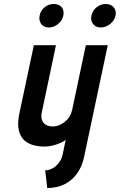

<svg xmlns="http://www.w3.org/2000/svg" viewBox="-20 -730 601 964"><path d="M250 -710Q225 -710 204.5 -694Q184 -678 179 -652Q174 -627 187 -609.5Q200 -592 225 -592Q250 -592 271.5 -609.5Q293 -627 298 -652Q303 -678 289.5 -694Q276 -710 250 -710ZM560 -651Q565 -677 551 -693.5Q537 -710 511 -710Q486 -710 465 -693.5Q444 -677 439 -651Q434 -627 447.5 -609.5Q461 -592 486 -592Q511 -592 533 -609.5Q555 -627 560 -651ZM411 -503 342 -177Q338 -160 329 -145Q320 -130 306.5 -119Q293 -108 277 -101.5Q261 -95 244 -95Q229 -95 217 -100Q205 -105 198 -114Q191 -123 188.5 -135.5Q186 -148 189 -162L261 -503H150L77 -159Q69 -120 72 -92Q75 -64 86.5 -45Q98 -26 116 -15Q134 -4 156 1Q178 6 202 6Q224 6 245.5 0.5Q267 -5 284.5 -13Q302 -21 310 -28L294 48Q291 63 283 76.5Q275 90 263.5 101Q252 112 237.5 118.5Q223 125 207 125L217 214Q266 214 304 195Q342 176 367 141Q392 106 402 59L521 -503Z"/></svg>

Font: Advent Pro
Style: Italic
Weight: 400
Italic angle: -12°
Designer: VivaRado, Andreas Kalpakidis
Foundry: VivaRado, Andreas Kalpakidis
Version: Version 3.000